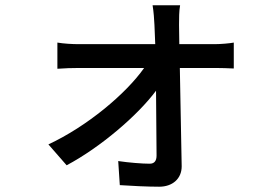

<svg xmlns="http://www.w3.org/2000/svg" viewBox="-20 -636 1040 726"><path d="M163 -90 232 -11C360 -79 501 -200 570 -293L572 -48C572 -28 564 -17 546 -17C518 -17 467 -21 427 -27L433 64C475 67 538 70 582 70C632 70 667 40 667 -7L660 -379H794C815 -379 844 -378 864 -377V-475C849 -472 814 -469 791 -469H658L657 -542C657 -566 657 -594 661 -616H557C561 -592 563 -563 564 -542L567 -469H278C253 -469 220 -471 197 -475V-376C223 -378 253 -379 280 -379H525C456 -281 309 -158 163 -90Z"/></svg>

Font: Noto Sans TC Medium
Style: Regular
Weight: 500
Designer: Ryoko NISHIZUKA 西塚涼子 (kana, bopomofo & ideographs); Paul D. Hunt (Latin, Greek & Cyrillic); Sandoll Communications 산돌커뮤니
Foundry: Adobe
Version: Version 2.004;hotconv 1.0.118;makeotfexe 2.5.65603